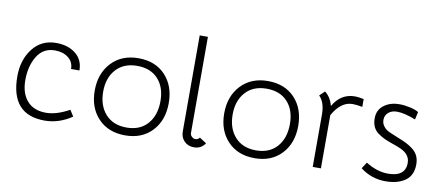

<svg xmlns="http://www.w3.org/2000/svg" viewBox="-57 -794 2355 1015"><g transform="rotate(10 1120.0 -286.5)"><path d="M215 -37Q271 -37 340 -75L361 -42Q292 5 215 5Q33 5 33 -201Q33 -289 79.5 -349.5Q126 -410 206 -410Q269 -410 310 -377.5Q351 -345 351 -288H306Q306 -326 277.5 -348Q249 -370 206 -370Q143 -370 110.5 -317Q78 -264 78 -189Q78 -118 113.5 -77.5Q149 -37 215 -37Z M648 -406Q739 -406 792.5 -349Q846 -292 846 -200Q846 -107 792 -49.5Q738 8 648 8Q557 8 503 -49Q449 -106 449 -198Q449 -290 503.5 -348Q558 -406 648 -406ZM494 -200Q494 -125 535 -79.5Q576 -34 648 -34Q720 -34 760.5 -80Q801 -126 801 -202Q801 -277 760.5 -321Q720 -365 648 -365Q576 -365 535 -319.5Q494 -274 494 -200Z M1077 -25Q1056 7 1017 7Q985 7 965 -13.5Q945 -34 945 -65V-581H989V-65Q989 -54 998 -45.5Q1007 -37 1017 -37Q1031 -37 1040 -49Z M1343 -406Q1434 -406 1487.5 -349Q1541 -292 1541 -200Q1541 -107 1487 -49.5Q1433 8 1343 8Q1252 8 1198 -49Q1144 -106 1144 -198Q1144 -290 1198.5 -348Q1253 -406 1343 -406ZM1189 -200Q1189 -125 1230 -79.5Q1271 -34 1343 -34Q1415 -34 1455.5 -80Q1496 -126 1496 -202Q1496 -277 1455.5 -321Q1415 -365 1343 -365Q1271 -365 1230 -319.5Q1189 -274 1189 -200Z M1857 -358Q1826 -364 1804 -364Q1742 -364 1698 -286V0H1654V-282Q1654 -346 1622 -378L1649 -404Q1680 -381 1693 -334Q1734 -406 1810 -406Q1827 -406 1857 -400Z M2191 -108Q2191 -49 2151 -20.5Q2111 8 2045 8Q1970 8 1910 -38L1932 -72Q1993 -34 2051 -34Q2145 -34 2145 -108Q2145 -155 2090 -178Q2077 -184 2049.5 -193.5Q2022 -203 2005.5 -210.5Q1989 -218 1970 -231Q1951 -244 1941.5 -263.5Q1932 -283 1932 -310Q1932 -355 1965.5 -380.5Q1999 -406 2049 -406Q2076 -406 2107 -399Q2138 -392 2152 -382L2143 -341Q2082 -365 2043 -365Q2015 -365 1997 -350Q1979 -335 1979 -310Q1979 -293 1988 -279.5Q1997 -266 2007 -259.5Q2017 -253 2034 -246Q2045 -241 2072.5 -230Q2100 -219 2116.5 -211Q2133 -203 2152.5 -188.5Q2172 -174 2181.5 -154Q2191 -134 2191 -108Z"/></g></svg>

Font: Bhavuka
Style: Regular
Weight: 400
Version: 2.94.0; ttfautohint (v1.2) -l 7 -r 28 -G 50 -x 13 -D deva -f